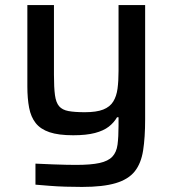

<svg xmlns="http://www.w3.org/2000/svg" viewBox="-20 -530 680 758"><path d="M304 208Q273 208 239 207Q205 206 174.5 203.5Q144 201 120 199V116Q161 118 190 119Q219 120 240.5 120.5Q262 121 280 121Q339 121 373 113.5Q407 106 423.5 88.5Q440 71 444 41Q448 11 448 -35V-67H442Q430 -46 409.5 -30Q389 -14 355 -5Q321 4 269 4Q211 4 175.5 -8Q140 -20 121 -44Q102 -68 95 -104.5Q88 -141 88 -189V-510H193V-235Q193 -184 197 -154.5Q201 -125 213.5 -110.5Q226 -96 250.5 -91.5Q275 -87 315 -87Q361 -87 387.5 -97.5Q414 -108 427 -129Q440 -150 444 -180Q448 -210 448 -250V-510H553V-59Q553 13 545 64Q537 115 512 146.5Q487 178 437 193Q387 208 304 208Z"/></svg>

Font: Saira SemiExpanded Medium
Style: Regular
Weight: 500
Width: 6
Designer: Hector Gatti with collaboration of the Omnibus-Type team
Foundry: Omnibus-Type
Version: Version 1.101